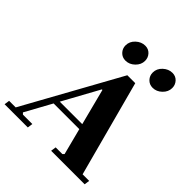

<svg xmlns="http://www.w3.org/2000/svg" viewBox="-276 -1040 1199 1199"><g transform="rotate(45 324.0 -440.0)"><path d="M161 0H-44L-39 -35H19L370 -670H440L610 -35H668L663 0H367L372 -35H431L441 -45L325 -495H320L73 -45L83 -35H166ZM161 -255H487L482 -220H156ZM297 -726Q268 -726 249 -746Q230 -766 230 -794Q230 -829 257.5 -854.5Q285 -880 319 -880Q348 -880 366.5 -860Q385 -840 385 -812Q385 -778 358 -752Q331 -726 297 -726ZM537 -726Q508 -726 489 -746Q470 -766 470 -794Q470 -829 497.5 -854.5Q525 -880 559 -880Q588 -880 606.5 -860Q625 -840 625 -812Q625 -778 598 -752Q571 -726 537 -726Z"/></g></svg>

Font: Brygada 1918
Style: Bold Italic
Weight: 700
Italic angle: -8°
Designer: Mateusz Machalski | Borys Kosmynka | Przemek Hoffer
Foundry: NIEPODLEGLA 2018
Version: Version 3.006